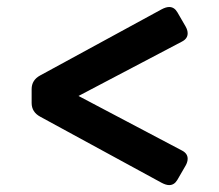

<svg xmlns="http://www.w3.org/2000/svg" viewBox="-20 -645 626 548"><path d="M70.3 -390.6Q70.3 -416.5 94.7 -429.7L440.9 -618.2Q453.6 -625 462.9 -625Q477.5 -625 486.3 -609.9L509.8 -569.3Q515.6 -559.1 515.6 -549.8Q515.6 -534.7 499.5 -526.4L204.1 -371.1L499.5 -215.3Q515.6 -207 515.6 -191.9Q515.6 -182.6 509.8 -172.4L486.3 -131.8Q477.5 -116.7 462.9 -116.7Q453.6 -116.7 440.9 -123.5L94.7 -312Q70.3 -325.2 70.3 -351.1Z"/></svg>

Font: Simply Mono
Style: Bold
Weight: 700
Designer: Wojciech Kalinowski "wmk69" (wmk69@o2.pl)
Foundry: Wojciech Kalinowski "wmk69" (wmk69@o2.pl)
Version: Version 1.0.0